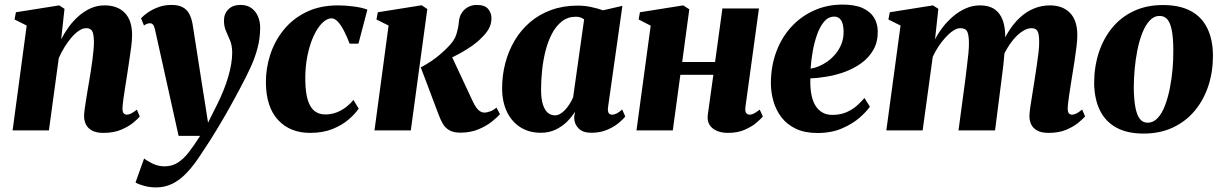

<svg xmlns="http://www.w3.org/2000/svg" viewBox="-20 -569 5340 838"><path d="M247 -397.5Q261 -425 280 -451.2Q299 -477.5 323.2 -498.8Q347.5 -520 375.8 -532.8Q404 -545.5 436.5 -545.5Q493 -545.5 524.8 -512.8Q556.5 -480 556.5 -415.5Q556.5 -394.5 552.8 -365.2Q549 -336 544.2 -305Q539.5 -274 535.5 -247Q532 -222 527.2 -194Q522.5 -166 519 -140.2Q515.5 -114.5 514.5 -97Q514.5 -79 520.5 -73.8Q526.5 -68.5 533 -68.5Q541.5 -68.5 552 -73.5Q562.5 -78.5 577.5 -90.5L590 -60.5Q582 -50.5 561.5 -33.5Q541 -16.5 508.5 -2.8Q476 11 431 11Q400.5 11 382 1Q363.5 -9 355.2 -25.5Q347 -42 347 -62Q347 -72.5 349.2 -90Q351.5 -107.5 355 -129.2Q358.5 -151 362.2 -173.8Q366 -196.5 369.5 -216.5Q373 -238.5 376.8 -262Q380.5 -285.5 383.5 -308.2Q386.5 -331 388.2 -351.2Q390 -371.5 390 -387.5Q389.5 -409.5 386.5 -422.2Q383.5 -435 376 -440.5Q368.5 -446 356 -446Q341 -446 324.2 -434.8Q307.5 -423.5 291.5 -404.8Q275.5 -386 261.2 -362.8Q247 -339.5 236.5 -315.5L193.5 0H35L96.5 -457.5L43.5 -484L49.5 -515.5L238.5 -545.5L261.5 -530.5Z M656.5 -440Q653 -455.5 647.8 -461.5Q642.5 -467.5 635 -467.5Q628 -467.5 621.8 -465.2Q615.5 -463 608.5 -457.5L595.5 -489Q605 -500 624 -513.5Q643 -527 669.8 -537.2Q696.5 -547.5 728 -547.5Q757.5 -547.5 776.2 -538Q795 -528.5 805.2 -510Q815.5 -491.5 820.5 -464Q826 -428 832.8 -385.5Q839.5 -343 846.5 -297.8Q853.5 -252.5 860.5 -208Q867.5 -163.5 874 -123.5L888 -33.5L929.5 -116.5Q944.5 -147 956.2 -176.5Q968 -206 976.2 -234.2Q984.5 -262.5 989 -289.2Q993.5 -316 993.5 -340Q993 -371 984.2 -392.2Q975.5 -413.5 966.5 -433.2Q957.5 -453 957.5 -479.5Q957.5 -509 976.8 -528.2Q996 -547.5 1029 -547.5Q1059.5 -547.5 1078.5 -533Q1097.5 -518.5 1106.5 -496Q1115.5 -473.5 1115.5 -449.5Q1115.5 -402.5 1104 -359Q1092.5 -315.5 1072.5 -272.5Q1052.5 -229.5 1027.5 -183Q1013.5 -156.5 998 -128.2Q982.5 -100 966 -71Q949.5 -42 932 -13Q914.5 16 896.5 44.5Q878.5 73 860 100Q827.5 151 796.2 184Q765 217 732.2 233Q699.5 249 661 249Q634.5 249 609.5 242.2Q584.5 235.5 571.5 227.5L609 122.5Q619.5 132 644.8 144.5Q670 157 697.5 157Q731 157 756.2 140.8Q781.5 124.5 804.5 94.8Q827.5 65 853.5 24H759.5Z M1333.5 11Q1246 11 1193.8 -45.2Q1141.5 -101.5 1140.5 -208.5Q1140 -269.5 1159.2 -329.5Q1178.5 -389.5 1217.8 -438.2Q1257 -487 1316.5 -516.2Q1376 -545.5 1456 -545.5Q1485.5 -545.5 1522 -541Q1558.5 -536.5 1583.5 -527L1544.5 -378.5H1506Q1494 -410 1481 -435Q1468 -460 1454.5 -474.5Q1441 -489 1427 -489Q1407.5 -489 1387 -469.2Q1366.5 -449.5 1349.5 -413.2Q1332.5 -377 1322 -326.8Q1311.5 -276.5 1312.5 -216Q1313.5 -162 1324.2 -129.8Q1335 -97.5 1354 -83.5Q1373 -69.5 1399.5 -69.5Q1427 -69.5 1450.5 -79Q1474 -88.5 1492.2 -103Q1510.5 -117.5 1522.5 -133L1545.5 -95Q1530.5 -72.5 1502 -47.8Q1473.5 -23 1431.5 -6Q1389.5 11 1333.5 11Z M1614.5 0 1676 -457.5 1623 -484 1629 -515.5 1820.5 -546 1845 -529.5 1773 0ZM1989.5 10Q1960 10 1941.8 -0.2Q1923.5 -10.5 1913.2 -28Q1903 -45.5 1895 -67L1816.5 -275Q1840.5 -287.5 1861 -301.2Q1881.5 -315 1900 -330.8Q1918.5 -346.5 1935.5 -364Q1964 -392.5 1972.2 -420Q1980.5 -447.5 1982.5 -471Q1984.5 -497.5 1996.5 -514.5Q2008.5 -531.5 2025.5 -539.5Q2042.5 -547.5 2059.5 -547.5Q2095.5 -547.5 2110 -530.5Q2124.5 -513.5 2125 -491Q2125 -462.5 2112 -441Q2099 -419.5 2081.5 -404Q2066.5 -387.5 2043 -370.8Q2019.5 -354 1992.2 -338.8Q1965 -323.5 1937 -310.8Q1909 -298 1884.5 -289L1943 -341.5L2044.5 -124.5Q2056.5 -99.5 2068.5 -88.5Q2080.5 -77.5 2095 -77.5Q2104.5 -77.5 2119.2 -82.8Q2134 -88 2147 -99.5L2162 -70.5Q2151 -57.5 2127.2 -38.5Q2103.5 -19.5 2068.8 -4.8Q2034 10 1989.5 10Z M2634 -102.5Q2631.5 -83.5 2636.5 -76Q2641.5 -68.5 2651.5 -68.5Q2660 -68.5 2670.5 -73.2Q2681 -78 2695.5 -91L2709 -60.5Q2699 -47.5 2678.5 -30.8Q2658 -14 2628.2 -1.8Q2598.5 10.5 2561 10.5Q2523.5 10.5 2504.8 -9Q2486 -28.5 2486 -57.5L2489.5 -81.5Q2477 -60.5 2455.8 -39Q2434.5 -17.5 2405.5 -3.5Q2376.5 10.5 2340.5 10.5Q2289 10.5 2251 -13.8Q2213 -38 2192.2 -81.8Q2171.5 -125.5 2171.5 -183.5Q2171.5 -240.5 2185.5 -293.8Q2199.5 -347 2226.5 -392.5Q2253.5 -438 2293.5 -472.2Q2333.5 -506.5 2386 -525.5Q2438.5 -544.5 2502 -544.5Q2532 -544.5 2561 -538.2Q2590 -532 2612 -524L2696.5 -543.5ZM2529.5 -484.5Q2524 -488.5 2515.2 -492.2Q2506.5 -496 2494 -496Q2458.5 -496 2432.8 -476Q2407 -456 2389.2 -422.2Q2371.5 -388.5 2361 -347Q2350.5 -305.5 2346 -261.5Q2341.5 -217.5 2341.5 -178Q2341.5 -138 2349.5 -113Q2357.5 -88 2371 -76.8Q2384.5 -65.5 2402 -65.5Q2413 -65.5 2424 -71.5Q2435 -77.5 2445.5 -88.5Q2456 -99.5 2465.2 -113.8Q2474.5 -128 2481.5 -144.5Z M3233.5 -102.5Q3231 -83.5 3236.8 -76Q3242.5 -68.5 3251.5 -68.5Q3260 -68.5 3269.8 -73.2Q3279.5 -78 3296 -90.5L3309.5 -60.5Q3301 -50 3281 -33Q3261 -16 3230 -2.5Q3199 11 3157 11Q3131 11 3109.8 2.5Q3088.5 -6 3077 -24Q3065.5 -42 3069.5 -70L3093.5 -242.5H2949.5L2916.5 0H2758L2820 -457L2767.5 -484L2773 -515.5L2962 -545.5L2988.5 -528.5L2957.5 -298.5H3101L3133 -532H3292.5Z M3776.5 -103.5Q3763 -83 3732.5 -56Q3702 -29 3655.5 -8.8Q3609 11.5 3548 11.5Q3493 11.5 3454.2 -6.8Q3415.5 -25 3391.5 -56Q3367.5 -87 3356.2 -125.5Q3345 -164 3344.5 -204Q3344.5 -279 3367.8 -342Q3391 -405 3433.2 -451.2Q3475.5 -497.5 3532.8 -523.2Q3590 -549 3657 -549Q3711.5 -549 3745 -533.8Q3778.5 -518.5 3794.5 -492.5Q3810.5 -466.5 3811 -434Q3812 -387 3792.5 -352.5Q3773 -318 3740.5 -294.2Q3708 -270.5 3669 -256Q3630 -241.5 3590 -234.8Q3550 -228 3517 -227Q3515.5 -191 3520.5 -161.5Q3525.5 -132 3537.2 -111.2Q3549 -90.5 3567.8 -79Q3586.5 -67.5 3612.5 -67.5Q3647.5 -67.5 3674 -79Q3700.5 -90.5 3720 -107.8Q3739.5 -125 3753 -141.5ZM3621.5 -496.5Q3595.5 -496.5 3577 -474.8Q3558.5 -453 3546.2 -418.2Q3534 -383.5 3527 -344Q3520 -304.5 3518 -269.5Q3534 -271.5 3553.5 -279.5Q3573 -287.5 3592.2 -301.2Q3611.5 -315 3627.5 -334.5Q3643.5 -354 3653 -378.5Q3662.5 -403 3662 -432.5Q3661 -467 3650.2 -481.8Q3639.5 -496.5 3621.5 -496.5Z M4075.5 -530.5 4061 -397Q4074.5 -424 4094.8 -450.2Q4115 -476.5 4140.5 -498Q4166 -519.5 4195.5 -532.5Q4225 -545.5 4257.5 -545.5Q4296 -545.5 4320.5 -529Q4345 -512.5 4356.8 -480Q4368.5 -447.5 4367.5 -399Q4367.5 -391 4366.8 -380.8Q4366 -370.5 4364.8 -360Q4363.5 -349.5 4362 -340L4342.5 -346.5Q4358.5 -393.5 4381 -430Q4403.5 -466.5 4431.8 -492.5Q4460 -518.5 4493 -532Q4526 -545.5 4562.5 -545.5Q4618 -545.5 4650 -512.8Q4682 -480 4682 -415.5Q4682 -394.5 4678.5 -365.2Q4675 -336 4670.2 -305Q4665.5 -274 4661 -247Q4657 -222 4652.5 -194Q4648 -166 4644.5 -140.2Q4641 -114.5 4640 -97Q4640 -79 4645.8 -73.8Q4651.5 -68.5 4659 -68.5Q4667.5 -68.5 4677.8 -73.5Q4688 -78.5 4703 -91L4716 -61Q4707.5 -51 4687.2 -34Q4667 -17 4634.5 -3Q4602 11 4556.5 11Q4526 11 4507.5 1Q4489 -9 4481 -25.5Q4473 -42 4473 -62Q4473 -75.5 4476.8 -101.8Q4480.5 -128 4485.8 -158.8Q4491 -189.5 4495 -216.5Q4499.5 -246 4504.2 -277.5Q4509 -309 4512.5 -337.8Q4516 -366.5 4515.5 -387.5Q4515.5 -420.5 4508.2 -433.2Q4501 -446 4482 -446Q4464 -446 4443.8 -433.2Q4423.5 -420.5 4404.2 -397.8Q4385 -375 4368.8 -345.2Q4352.5 -315.5 4342.5 -281L4366 -373.5Q4365 -352.5 4363.5 -332Q4362 -311.5 4359.8 -290.5Q4357.5 -269.5 4354.5 -247L4323 0H4163.5L4192.5 -216.5Q4196 -246.5 4200 -277.5Q4204 -308.5 4206.8 -336.8Q4209.5 -365 4209 -386Q4208 -421.5 4200 -433.8Q4192 -446 4171 -446Q4157 -446 4140.5 -435.2Q4124 -424.5 4107.5 -406.5Q4091 -388.5 4076.2 -366.2Q4061.5 -344 4051 -321L4007 0H3848.5L3910.5 -457.5L3857.5 -484L3863.5 -515.5L4052 -545.5Z M5056 -547Q5128.5 -547 5176.8 -521.2Q5225 -495.5 5249.2 -446.2Q5273.5 -397 5274 -327.5Q5274.5 -258 5254.5 -196Q5234.5 -134 5195.5 -86.8Q5156.5 -39.5 5100 -12.8Q5043.5 14 4971 14Q4900 14 4852.2 -12.2Q4804.5 -38.5 4780.5 -87.8Q4756.5 -137 4755.5 -205Q4755.5 -276.5 4775.5 -338.5Q4795.5 -400.5 4834 -447.5Q4872.5 -494.5 4928.5 -520.8Q4984.5 -547 5056 -547ZM5041.5 -499.5Q5016.5 -499.5 4997.8 -479.2Q4979 -459 4965.8 -425.2Q4952.5 -391.5 4944.2 -350.2Q4936 -309 4932.2 -266.2Q4928.5 -223.5 4928.5 -186.5Q4929 -134.5 4935.5 -100.5Q4942 -66.5 4955 -50Q4968 -33.5 4988.5 -33.5Q5014 -33.5 5032.8 -53.8Q5051.5 -74 5064.5 -108Q5077.5 -142 5085.8 -183.5Q5094 -225 5097.8 -268Q5101.5 -311 5101 -348.5Q5101 -403 5094.5 -436.2Q5088 -469.5 5075 -484.5Q5062 -499.5 5041.5 -499.5Z"/></svg>

Font: Merriweather 72pt Black
Style: Italic
Weight: 900
Italic angle: -7.8°
Version: Version 2.101